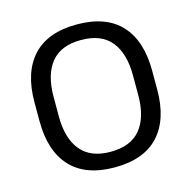

<svg xmlns="http://www.w3.org/2000/svg" viewBox="-99 -751 864 864"><g transform="rotate(-15 332.5 -319.0)"><path d="M332.2 13.4Q197 13.4 127.6 -61.4Q58.2 -136.2 58.2 -275.6V-363.3Q58.2 -502.7 127.4 -577.6Q196.6 -652.4 332.2 -652.4Q468.4 -652.4 537.5 -577.6Q606.6 -502.7 606.6 -363.3V-275.6Q606.6 -136.2 537.5 -61.4Q468.4 13.4 332.2 13.4ZM332.2 -59.2Q426.4 -59.2 472.1 -115Q517.7 -170.7 517.7 -273.6V-364.9Q517.7 -468.4 472.1 -524.1Q426.4 -579.9 332.2 -579.9Q238.5 -579.9 193.1 -523.9Q147.7 -467.9 147.7 -364.9V-273.6Q147.7 -170.7 193.5 -115Q239.3 -59.2 332.2 -59.2Z"/></g></svg>

Font: Anek Gurmukhi Medium SemiExpanded
Style: Regular
Weight: 500
Width: 6
Version: Version 1.003